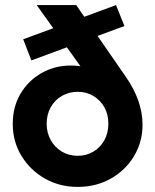

<svg xmlns="http://www.w3.org/2000/svg" viewBox="-20 -723 608 753"><path d="M285 10Q213 10 155.5 -23Q98 -56 64 -112Q30 -168 30 -237Q30 -304 60.5 -355.5Q91 -407 143 -436.5Q195 -466 257 -466Q296 -466 320 -457Q344 -448 359.5 -431Q375 -414 387 -391L337 -405L124 -703H279L474 -421Q539 -327 539 -234Q539 -166 505.5 -110.5Q472 -55 414.5 -22.5Q357 10 285 10ZM285 -112Q319 -112 346.5 -128.5Q374 -145 389.5 -173.5Q405 -202 405 -238Q405 -274 389.5 -302Q374 -330 346.5 -346.5Q319 -363 285 -363Q251 -363 223 -347Q195 -331 179 -302.5Q163 -274 163 -238Q163 -202 179 -173.5Q195 -145 222.5 -128.5Q250 -112 285 -112ZM103 -486 71 -569 435 -703 468 -621Z"/></svg>

Font: Outfit Thin SemiBold
Style: Regular
Weight: 600
Version: Version 1.100;gftools[0.9.27]